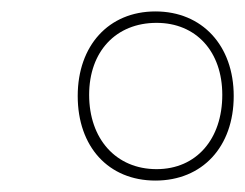

<svg xmlns="http://www.w3.org/2000/svg" viewBox="-20 -744 429 336"><path d="M252 -428C334 -428 389 -487 389 -576C389 -664 334 -724 252 -724C170 -724 116 -664 116 -576C116 -487 170 -428 252 -428ZM254 -448C183 -448 136 -501 136 -578C136 -654 183 -704 254 -704C323 -704 369 -654 369 -578C369 -501 324 -448 254 -448Z"/></svg>

Font: Noto Serif Display SemiCondensed ExtraBold
Style: Italic
Weight: 800
Width: 4
Italic angle: -12°
Designer: Monotype Design Team
Foundry: Monotype Imaging Inc.
Version: Version 2.009